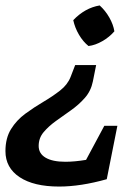

<svg xmlns="http://www.w3.org/2000/svg" viewBox="-74 -511 505 705"><path d="M251 -342Q231 -358 216 -383.5Q201 -409 195 -437Q238 -482 292 -491Q313 -472 327.5 -446.5Q342 -421 346 -396Q328 -375 302 -360Q276 -345 251 -342ZM143 174Q50 174 -2 139.5Q-54 105 -54 44Q-54 -4 -33.5 -37Q-13 -70 19 -93.5Q51 -117 85 -137Q119 -157 146.5 -178.5Q174 -200 185 -228L202 -272H279L267 -212Q260 -177 237.5 -151.5Q215 -126 186.5 -106Q158 -86 131 -66.5Q104 -47 86 -25.5Q68 -4 68 25Q68 53 93.5 68Q119 83 166 83Q200 83 242 76L309 -49H357L318 147Q222 174 143 174Z"/></svg>

Font: Piazzolla SC SemiBold
Style: Italic
Weight: 600
Italic angle: -11.3°
Designer: Juan Pablo del Peral
Foundry: Huerta Tipografica
Version: Version 1.330